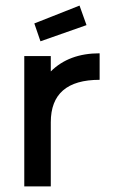

<svg xmlns="http://www.w3.org/2000/svg" viewBox="-20 -668 407 688"><path d="M265 -648 290 -578 125 -520 103 -584ZM162 -467V-412Q227 -477 337 -477V-382Q162 -382 162 -230V0H67V-467Z"/></svg>

Font: Gulax
Style: Regular
Weight: 400
Designer: Morgan Gilbert
Foundry: VTF
Version: Version 1.001;hotconv 1.0.109;makeotfexe 2.5.65596